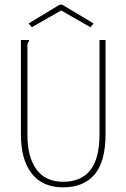

<svg xmlns="http://www.w3.org/2000/svg" viewBox="-20 -795 540 826"><path d="M251 11Q163 11 116.5 -48.5Q70 -108 70 -215V-623H105V-616Q100 -614 98.5 -607.5Q97 -601 98 -584V-214Q98 -119 137 -66Q176 -13 252 -13Q329 -13 368.5 -63Q408 -113 408 -217V-623H434V-218Q434 -100 387 -44.5Q340 11 251 11ZM117 -678 103 -694 237 -775H247L383 -694L369 -678L243 -750Z"/></svg>

Font: Inconsolata ExtraLight
Style: Regular
Weight: 200
Monospace: yes
Designer: Raph Levien, Cyreal, Brenton Simpson
Foundry: Raph Levien, Cyreal, Google
Version: Version 3.001; ttfautohint (v1.8.2.53-6de2)